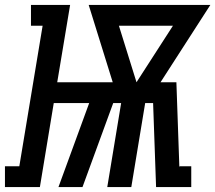

<svg xmlns="http://www.w3.org/2000/svg" viewBox="-69 -755 869 775"><path d="M-49 0V-84H9L103 -651H56V-735H214L162 -423H386L289 -735H780L579 -423H643L655 -80L656 -84H703V0H561L549 -339H517L461 0H364L420 -339H388L264 0H167L291 -339H148L92 0ZM482 -423 629 -651H411Z"/></svg>

Font: Iosevka Etoile Medium Oblique
Style: Regular
Weight: 500
Italic angle: -9°
Designer: Belleve Invis
Foundry: Belleve Invis
Version: Version 15.5.2; ttfautohint (v1.8.4)